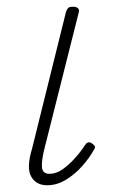

<svg xmlns="http://www.w3.org/2000/svg" viewBox="-20 -535 340 570"><path d="M120 15Q87 15 72.5 -11Q58 -37 75 -93L176 -500Q179 -508 182.5 -511.5Q186 -515 197 -515Q207 -515 211.5 -510.5Q216 -506 214 -499L113 -98Q103 -59 104.5 -39Q106 -19 127 -19Q147 -19 166 -32.5Q185 -46 202.5 -65.5Q220 -85 233 -105Q238 -112 243 -112.5Q248 -113 253 -109Q262 -103 262 -98.5Q262 -94 258 -89Q246 -67 224.5 -42.5Q203 -18 176 -1.5Q149 15 120 15Z"/></svg>

Font: Playwrite IS Thin
Style: Regular
Weight: 250
Designer: Veronika Burian, José Scaglione
Foundry: TypeTogether
Version: Version 1.002